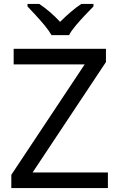

<svg xmlns="http://www.w3.org/2000/svg" viewBox="-20 -964 612 984"><path d="M533 0H38V-68L414 -634H50V-714H523V-646L147 -80H533ZM244 -784Q231 -807 209 -833.5Q187 -860 163 -886Q139 -912 121 -931V-944H181Q207 -927 235 -903Q263 -879 288 -852Q315 -879 343 -903Q371 -927 397 -944H459V-931Q440 -912 415.5 -886Q391 -860 368.5 -833.5Q346 -807 334 -784Z"/></svg>

Font: Noto Sans Tamil
Style: Regular
Weight: 400
Designer: Jelle Bosma - Monotype Design Team
Foundry: Monotype Imaging Inc.
Version: Version 2.003